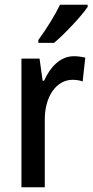

<svg xmlns="http://www.w3.org/2000/svg" viewBox="-20 -786 391 806"><path d="M348 -757V-766H232C210 -721 176 -666 141 -618V-606H207C251 -643 321 -717 348 -757ZM290 -550C233 -550 191 -505 165 -447H159L146 -540H70V0H168V-281C167 -382 217 -451 285 -451C298 -451 315 -449 327 -444L338 -544C322 -548 305 -550 290 -550Z"/></svg>

Font: Noto Sans Sinhala UI Condensed Medium
Style: Regular
Weight: 500
Width: 3
Designer: Jelle Bosma - Monotype Design Team
Foundry: Monotype Imaging Inc.
Version: Version 2.006